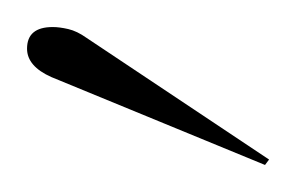

<svg xmlns="http://www.w3.org/2000/svg" viewBox="-20 -556 219 142"><path d="M176 -434 18 -499Q0 -507 0 -520Q0 -536 19 -536Q24 -536 30.5 -534.5Q37 -533 44 -528L179 -438Z"/></svg>

Font: Ballet 16pt
Style: Regular
Weight: 400
Designer: Maximiliano R. Sproviero
Foundry: Omnibus-Type
Version: Version 1.100; ttfautohint (v1.8.3)